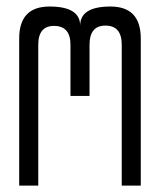

<svg xmlns="http://www.w3.org/2000/svg" viewBox="-20 -580 500 600"><path d="M40 0Q40 -115.2 40 -460Q40 -559.6 134.8 -559.6Q230.5 -559.6 230.5 -500Q230.5 -559.6 325.2 -559.6Q419.9 -559.6 419.9 -460Q419.9 -306.6 419.9 0Q405.3 0 360.4 0Q360.4 -110.4 360.4 -440.4Q360.4 -500 309.6 -500Q259.8 -500 259.8 -440.4Q259.8 -386.7 259.8 -280.3Q245.1 -280.3 200.2 -280.3Q200.2 -347.7 200.2 -383.8Q200.2 -419.9 200.2 -440.4Q200.2 -498 150.4 -499Q99.6 -500 99.6 -440.4Q99.6 -293 99.6 0Q85 0 40 0Z"/></svg>

Font: Moonwalk
Style: Regular
Weight: 400
Designer: BarCoded
Foundry: BarCoded
Version: Version 1.0